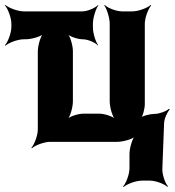

<svg xmlns="http://www.w3.org/2000/svg" viewBox="-23 -574 707 777"><path d="M130 -365V-50C130 -26 116 11 104 24L106 26C119 14 156 0 180 0H451C475 0 515 -11 527 -24L525 -26C512 -14 501 26 501 50V107C501 131 487 168 475 181L477 183C490 171 527 157 551 157H584C606 157 642 170 654 182L657 180C645 168 633 131 634 109L641 -74C641 -92 654 -121 664 -131L661 -134C651 -124 621 -113 603 -113C584 -113 552 -105 542 -95L545 -92C555 -102 563 -134 563 -153V-478C563 -502 577 -539 589 -552L587 -554C574 -542 537 -528 513 -528H471C447 -528 412 -542 401 -554L399 -552C409 -539 421 -502 421 -478V-164C421 -140 432 -100 445 -88L447 -90C435 -103 399 -114 379 -114H314C294 -114 258 -103 246 -90L248 -88C261 -100 272 -140 272 -164V-367C272 -390 261 -428 249 -440L247 -438C259 -426 292 -415 312 -415C332 -415 363 -402 373 -390L374 -392C364 -404 353 -440 353 -463V-478C353 -502 365 -539 375 -552L374 -554C363 -542 331 -528 311 -528H73C49 -528 12 -542 -1 -554L-3 -552C9 -539 23 -502 23 -478V-465C23 -441 9 -404 -3 -391L-1 -389C12 -401 49 -415 73 -415H80C104 -415 144 -426 156 -439L154 -441C141 -429 130 -389 130 -365Z"/></svg>

Font: Asimov
Style: EdgeNar
Weight: 500
Designer: Google
Version: Version 2.000980: 2014